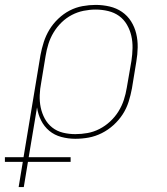

<svg xmlns="http://www.w3.org/2000/svg" viewBox="-60 -558 680 783"><path d="M16 205 33 102H-40V83H36L105 -333Q110 -360 118.5 -386.5Q127 -413 141.5 -437Q156 -461 177.5 -481.5Q199 -502 224 -515Q249 -528 276.5 -533Q304 -538 330 -538Q359 -538 387 -531.5Q415 -525 437.5 -509.5Q460 -494 474.5 -471Q489 -448 495.5 -421Q502 -394 501.5 -365Q501 -336 496 -307L478 -197Q473 -170 464.5 -143Q456 -116 440.5 -92Q425 -68 403 -48Q381 -28 355 -15Q329 -2 302 3Q275 8 247 8Q218 8 190 0.5Q162 -7 141 -24.5Q120 -42 107.5 -67Q95 -92 91 -120L57 83H228V102H54L37 205ZM247 -11Q272 -11 297 -15.5Q322 -20 345.5 -32Q369 -44 389 -62.5Q409 -81 423 -103.5Q437 -126 445 -150.5Q453 -175 457 -200L476 -310Q480 -336 480.5 -362Q481 -388 475.5 -412Q470 -436 457.5 -457.5Q445 -479 425.5 -493Q406 -507 381 -513Q356 -519 330 -519Q306 -519 281 -514Q256 -509 233 -497Q210 -485 191 -466.5Q172 -448 158.5 -425.5Q145 -403 137.5 -379Q130 -355 126 -330L108 -221Q103 -196 102 -170Q101 -144 106 -120Q111 -96 122.5 -74.5Q134 -53 153 -38Q172 -23 196.5 -17Q221 -11 247 -11Z"/></svg>

Font: Iosevka Slab ThExObl
Style: Regular
Weight: 100
Width: 7
Italic angle: -9°
Monospace: yes
Designer: Belleve Invis
Foundry: Belleve Invis
Version: Version 11.1.1; ttfautohint (v1.8.3)